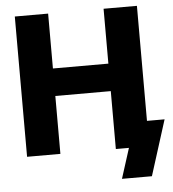

<svg xmlns="http://www.w3.org/2000/svg" viewBox="-59 -782 896 992"><g transform="rotate(-5 389.5 -286.0)"><path d="M54.7 0V-727.5H227.5V-442.9H515.1V-727.5H688V0H515.1V-300.3H227.5V0ZM533.2 156.2 583 0H540V-130.9H779.3L688.5 156.2Z"/></g></svg>

Font: Inter 18pt ExtraBold
Style: Regular
Weight: 800
Designer: Rasmus Andersson
Foundry: rsms
Version: Version 4.001;git-66647c0bb